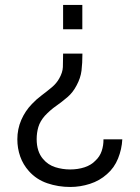

<svg xmlns="http://www.w3.org/2000/svg" viewBox="-20 -560 564 775"><path d="M312.7 -343.7Q312.7 -304.7 309 -274.8Q305.3 -245 289 -215Q274.2 -186.5 252.2 -167.8Q230.3 -149 206.2 -132.2Q182.2 -115.3 160.7 -92.3Q141.7 -70.5 134.8 -47.3Q128 -24.2 128 1.7Q128 26.5 134.4 46.6Q140.8 66.7 153.7 81.7Q173.7 105.5 202.9 114.8Q232.2 124 263 124Q294.5 124 321.4 115.2Q348.3 106.3 365.3 88.3Q382.8 72.2 390.4 49.7Q398 27.2 397.7 2.3H473.7Q471.7 42 456.5 79.8Q441.3 117.5 411.7 143Q382.2 169.5 343 182.1Q303.8 194.7 263.7 194.7Q214.7 194.7 170.7 179.6Q126.7 164.5 96.7 130.7Q73.2 104.5 61.6 71.7Q50 38.8 50 2.3Q50 -39 65.8 -75.7Q81.7 -112.3 109 -140.3Q126.2 -158.8 147.8 -174.9Q169.3 -191 188.9 -207.4Q208.5 -223.8 219.3 -243.7Q232.8 -267.5 233.8 -289.3Q234.7 -311.2 234.7 -343.7ZM312.3 -540V-442H234.7V-540Z"/></svg>

Font: Manrope ExtraLight
Style: Regular
Weight: 200
Designer: Mikhail Sharanda
Foundry: Mikhail Sharanda
Version: Version 4.505